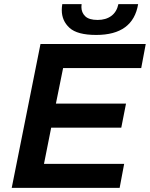

<svg xmlns="http://www.w3.org/2000/svg" viewBox="-20 -914 729 934"><path d="M562 0H37L177 -700H689L667 -583H287L252 -410H593L570 -293H229L194 -117H584ZM448 -744Q356 -744 318.2 -778.5Q280.5 -813 280.5 -865Q280.5 -879 283 -894H377Q376 -886.5 376 -880Q376 -853 394.5 -835Q413 -817 455 -817Q495 -817 521.5 -836.5Q548 -856 556 -894H652Q627 -744 448 -744Z"/></svg>

Font: Argentum Sans Medium
Style: Italic
Weight: 500
Italic angle: -11°
Designer: Julieta Ulanovsky (font), Cristiano Sobral (main changes and remaster)
Foundry: Julieta Ulanovsky (font), Cristiano Sobral (main changes and remaster)
Version: Version 2.007;June 15, 2022;FontCreator 14.0.0.2814 64-bit; 